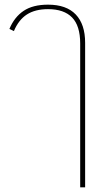

<svg xmlns="http://www.w3.org/2000/svg" viewBox="-20 -596 475 816"><path d="M320.8 200.2V-411.1Q320.8 -486.3 286.4 -521.7Q252 -557.1 184.1 -557.1Q129.4 -557.1 94.2 -534.4Q59.1 -511.7 39.1 -463.9L20 -473.1Q41 -523.4 80.3 -549.8Q119.6 -576.2 184.1 -576.2Q262.2 -576.2 302 -534.4Q341.8 -492.7 341.8 -414.1V200.2Z"/></svg>

Font: Anuphan Thin
Style: Regular
Weight: 250
Designer: Mike Abbink, Paul van der Laan, Pieter van Rosmalen, Mint Tantisuwanna
Foundry: Bold Monday; Cadson Demak
Version: Version 3.002;hotconv 1.0.109;makeotfexe 2.5.65596